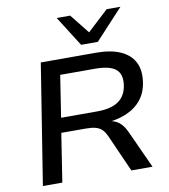

<svg xmlns="http://www.w3.org/2000/svg" viewBox="-99 -1025 975 1109"><g transform="rotate(-10 388.5 -471.0)"><path d="M62 0 174 -705H497Q583 -705 639 -680.5Q695 -656 720 -609.5Q745 -563 736 -495Q728 -432 693.5 -389Q659 -346 602 -322.5Q545 -299 471 -296L475 -304L497 -303Q534 -301 560 -281Q586 -261 604 -221L705 0H581L484 -218Q472 -244 457.5 -258Q443 -272 420.5 -278Q398 -284 362 -284H220L176 0ZM234 -370H445Q529 -370 572.5 -401.5Q616 -433 624 -496Q632 -558 596.5 -586.5Q561 -615 476 -615H272ZM421 -765 309 -942H388L479 -828L602 -942H683L519 -765Z"/></g></svg>

Font: Nunito Sans 10pt SemiExpanded SemiBold
Style: Italic
Weight: 600
Width: 6
Italic angle: -9°
Designer: Vernon Adams
Foundry: Vernon Adams
Version: Version 3.101;gftools[0.9.27]